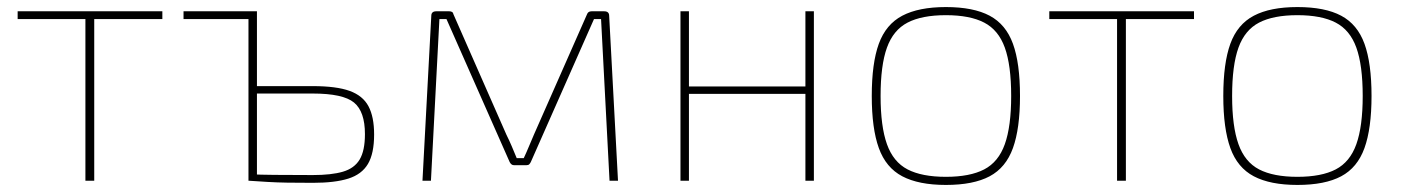

<svg xmlns="http://www.w3.org/2000/svg" viewBox="-20 -512 3976 544"><path d="M247 -480V0H222V-480ZM440 -480V-458H30V-480Z M866 -268Q933 -268 970.5 -254.5Q1008 -241 1024 -211Q1040 -181 1040 -131Q1040 -77 1022.5 -47.5Q1005 -18 967 -6Q929 6 867 6Q824 6 794 5.5Q764 5 739 3.5Q714 2 684 0L695 -18Q713 -17 757.5 -16.5Q802 -16 866 -16Q919 -16 951.5 -25.5Q984 -35 999 -60Q1014 -85 1014 -132Q1014 -196 983 -221.5Q952 -247 866 -247H695V-268ZM708 -480V0H684V-480ZM500 -480H697V-458H500Z M1692 -480Q1706 -480 1706 -467L1731 0H1707L1683 -458H1663L1484 -53Q1482 -49 1479.5 -46.5Q1477 -44 1472 -44H1436Q1432 -44 1429 -46.5Q1426 -49 1424 -53L1245 -458H1225L1201 0H1177L1202 -467Q1202 -480 1216 -480H1253Q1258 -480 1261 -478Q1264 -476 1265 -471L1415 -130Q1423 -114 1430 -97.5Q1437 -81 1444 -64H1464Q1472 -81 1479 -98Q1486 -115 1493 -131L1643 -471Q1646 -480 1656 -480Z M1932 -480V0H1908V-480ZM2271 -267V-246H1926V-267ZM2286 -480V0H2262V-480Z M2660 -492Q2738 -492 2784 -467.5Q2830 -443 2850 -388Q2870 -333 2870 -240Q2870 -148 2850 -92.5Q2830 -37 2784 -12.5Q2738 12 2660 12Q2583 12 2536.5 -12.5Q2490 -37 2470 -92.5Q2450 -148 2450 -240Q2450 -333 2470 -388Q2490 -443 2536.5 -467.5Q2583 -492 2660 -492ZM2660 -469Q2592 -469 2551.5 -448Q2511 -427 2493 -377Q2475 -327 2475 -240Q2475 -154 2493 -103.5Q2511 -53 2551.5 -32Q2592 -11 2660 -11Q2728 -11 2768.5 -32Q2809 -53 2827 -103.5Q2845 -154 2845 -240Q2845 -327 2827 -377Q2809 -427 2768.5 -448Q2728 -469 2660 -469Z M3170 -480V0H3145V-480ZM3363 -480V-458H2953V-480Z M3656 -492Q3734 -492 3780 -467.5Q3826 -443 3846 -388Q3866 -333 3866 -240Q3866 -148 3846 -92.5Q3826 -37 3780 -12.5Q3734 12 3656 12Q3579 12 3532.5 -12.5Q3486 -37 3466 -92.5Q3446 -148 3446 -240Q3446 -333 3466 -388Q3486 -443 3532.5 -467.5Q3579 -492 3656 -492ZM3656 -469Q3588 -469 3547.5 -448Q3507 -427 3489 -377Q3471 -327 3471 -240Q3471 -154 3489 -103.5Q3507 -53 3547.5 -32Q3588 -11 3656 -11Q3724 -11 3764.5 -32Q3805 -53 3823 -103.5Q3841 -154 3841 -240Q3841 -327 3823 -377Q3805 -427 3764.5 -448Q3724 -469 3656 -469Z"/></svg>

Font: Exo 2 Thin
Style: Regular
Weight: 250
Designer: Natanael Gama
Foundry: Natanael Gama
Version: Version 2.010